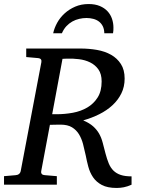

<svg xmlns="http://www.w3.org/2000/svg" viewBox="-33 -910 694 946"><path d="M467.8 -508.8Q467.8 -545.4 451.9 -567.9Q436 -590.3 411.1 -602.5Q386.2 -614.7 356 -618.4Q325.7 -622.1 296.9 -621.1Q293 -621.1 286.1 -620.6Q279.3 -620.1 274.9 -620.1L224.1 -347.2H246.1Q286.6 -347.2 326.2 -354.5Q365.7 -361.8 397.2 -380.4Q428.7 -398.9 448.2 -429.9Q467.8 -460.9 467.8 -508.8ZM615.2 0Q594.7 9.3 576.9 12.7Q559.1 16.1 542 16.1Q496.6 16.1 469 1.5Q441.4 -13.2 425.5 -36.6Q409.7 -60.1 402.1 -88.6Q394.5 -117.2 389.2 -145Q383.3 -172.9 376.2 -200Q369.1 -227.1 356.2 -248.3Q343.3 -269.5 321.8 -282.7Q300.3 -295.9 265.1 -295.9Q258.3 -295.9 249.5 -295.7Q240.7 -295.4 232.4 -295.4Q223.1 -294.9 212.9 -294.9L169.9 -65.9Q168.5 -58.6 172.4 -53.2Q176.3 -47.9 189 -46.9L247.1 -42V0H-13.2V-42L43.9 -46.9Q64.5 -48.3 68.8 -65.9L170.9 -604Q172.4 -612.3 168.5 -617.7Q164.6 -623 151.9 -624L96.2 -628.9V-670.9H363.8Q405.3 -670.9 444.6 -664.1Q483.9 -657.2 514.2 -640.1Q544.4 -623 562.7 -594.5Q581.1 -565.9 581.1 -522.9Q581.1 -482.4 564.9 -449.7Q548.8 -417 521 -391.4Q493.2 -365.7 456.1 -347.2Q418.9 -328.6 377 -316.9Q407.7 -303.7 426 -287.4Q444.3 -271 455.6 -251Q466.8 -231 473.1 -206.5Q479.5 -182.1 486.8 -153.8Q494.1 -126 502.9 -104.7Q511.7 -83.5 526.1 -69.3Q540.5 -55.2 561.8 -48.1Q583 -41 615.2 -41ZM525.9 -774.4Q525.9 -767.6 525.6 -760.3Q525.4 -752.9 523.9 -746.1H481Q480.5 -766.6 473.4 -780.8Q466.3 -794.9 454.3 -804Q442.4 -813 426.5 -817.1Q410.6 -821.3 393.1 -821.3Q375.5 -821.3 357.4 -817.1Q339.4 -813 323.2 -804Q307.1 -794.9 293.9 -780.8Q280.8 -766.6 272 -746.1H229Q234.4 -771.5 248.5 -797.4Q262.7 -823.2 285.2 -843.8Q307.6 -864.3 337.4 -877.2Q367.2 -890.1 403.8 -890.1Q435.5 -890.1 458.7 -880.4Q481.9 -870.6 496.8 -854.5Q511.7 -838.4 518.8 -817.4Q525.9 -796.4 525.9 -774.4Z"/></svg>

Font: Charis SIL Eur
Style: Italic
Weight: 400
Italic angle: -11°
Foundry: SIL International
Version: Version 5.000